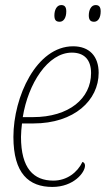

<svg xmlns="http://www.w3.org/2000/svg" viewBox="-20 -729 431 759"><path d="M352 -643C367 -643 378 -658 378 -684C378 -702 371 -709 358 -709C340 -709 331 -689 331 -668C331 -649 339 -643 352 -643ZM216 -643C231 -643 242 -658 242 -684C242 -702 235 -709 222 -709C204 -709 195 -689 195 -668C195 -649 202 -643 216 -643ZM187 10C271 10 316 -47 316 -74C316 -81 313 -87 306 -89C286 -47 244 -15 191 -15C113 -15 63 -63 63 -188C63 -202 65 -226 67 -241H112C274 -241 370 -333 370 -441C370 -507 333 -546 269 -546C124 -546 33 -346 33 -188C33 -43 94 10 187 10ZM70 -266C91 -398 169 -521 264 -521C312 -521 340 -494 340 -440C340 -340 253 -266 110 -266Z"/></svg>

Font: Noto Serif Condensed Thin
Style: Italic
Weight: 100
Width: 3
Italic angle: -12°
Designer: Monotype Design Team
Foundry: Monotype Imaging Inc.
Version: Version 2.013